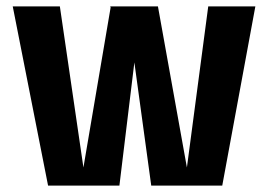

<svg xmlns="http://www.w3.org/2000/svg" viewBox="-20 -583 842 603"><path d="M328 -563H476L402 -387L355 0H131L20 -563H168L242 -57ZM634 -563H782L678 0H455L402 -387L326 -563H476L567 -57Z"/></svg>

Font: Darker Grotesque Black
Style: Regular
Weight: 900
Designer: Gabriel Lam
Foundry: TypeRant
Version: Version 1.000;gftools[0.9.28]